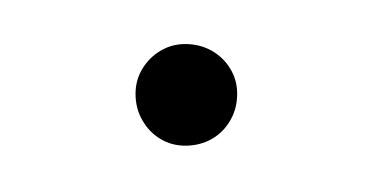

<svg xmlns="http://www.w3.org/2000/svg" viewBox="-20 -342 165 85"><path d="M62 -277.5Q56 -277.5 51 -280.5Q46 -283.5 43 -288.8Q40 -294 40 -300.5Q40 -306.5 43 -311.5Q46 -316.5 51 -319.5Q56 -322.5 62 -322.5Q68.5 -322.5 73.8 -319.5Q79 -316.5 82 -311.5Q85 -306.5 85 -300.5Q85 -294 82 -288.8Q79 -283.5 73.8 -280.5Q68.5 -277.5 62 -277.5Z"/></svg>

Font: Urbanist
Style: Regular
Weight: 400
Designer: Corey Hu
Foundry: Corey Hu
Version: Version 1.2; befe77262ef67d88f1d94aa3d2e49ef1327b4483